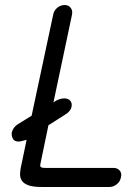

<svg xmlns="http://www.w3.org/2000/svg" viewBox="-20 -745 533 765"><path d="M192 -687Q195 -703 208 -714Q221 -725 238 -725Q253 -725 261.5 -714Q270 -703 267 -687L193 -337Q203 -345 214.5 -349Q226 -353 236 -353Q252 -353 260 -343.5Q268 -334 265 -319Q261 -301 239 -288L173 -246L141 -92Q139 -84 142 -80Q145 -76 162 -76H432Q448 -76 457 -65.5Q466 -55 462 -39Q459 -22 445.5 -11Q432 0 416 0H146Q111 0 92.5 -7Q74 -14 66.5 -26Q59 -38 60 -55Q61 -72 66 -92L86 -188Q75 -185 67 -183Q59 -181 54 -181Q37 -181 31 -193Q25 -205 27 -217Q32 -238 51 -250L106 -284Z"/></svg>

Font: VDS Compensated
Style: Light Italic
Weight: 300
Italic angle: -12°
Designer: artmaker
Foundry: artmaker
Version: Version 1.000 2012 initial release